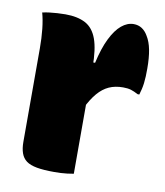

<svg xmlns="http://www.w3.org/2000/svg" viewBox="-69 -621 588 685"><g transform="rotate(10 225.0 -278.5)"><path d="M212 -403H249Q261 -457 278.5 -492.5Q296 -528 317 -545.5Q338 -563 361 -563Q378 -563 391 -554.5Q404 -546 413 -530Q425 -511 430.5 -482.5Q436 -454 436 -415Q436 -400 435.5 -387Q435 -374 433.5 -362Q432 -350 429.5 -339.5Q427 -329 424 -319H418Q403 -327 391.5 -330.5Q380 -334 363 -334Q334 -334 312 -324Q290 -314 271.5 -292.5Q253 -271 236 -236ZM243 0Q231 2 219.5 3.5Q208 5 196 5.5Q184 6 172 6Q134 6 109.5 1.5Q85 -3 71.5 -13Q58 -23 52 -40Q46 -57 46 -81Q46 -115 46 -150Q46 -185 46 -219.5Q46 -254 46 -287Q46 -320 46 -354Q46 -388 46 -420Q46 -457 42.5 -489.5Q39 -522 32 -547Q45 -550 58 -551.5Q71 -553 85.5 -554Q100 -555 115 -555Q159 -555 187.5 -540Q216 -525 229.5 -488Q243 -451 243 -386Q243 -347 243 -307.5Q243 -268 243 -229Q243 -190 243 -151Q243 -112 243 -74Q243 -36 243 0Z"/></g></svg>

Font: Recursive Casual Black
Style: Regular
Weight: 900
Version: Version 1.047